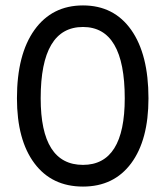

<svg xmlns="http://www.w3.org/2000/svg" viewBox="-20 -680 610 708"><path d="M42.5 -317.5Q42.5 -479.5 107.2 -569.8Q172 -660 286 -660Q400 -660 463.8 -569.8Q527.5 -479.5 527.5 -317.5Q527.5 -164 463.8 -78Q400 8 286 8Q171 8 106.8 -78Q42.5 -164 42.5 -317.5ZM440 -317.5Q440 -580.5 286 -580.5Q130 -580.5 130 -317.5Q130 -72 286 -72Q440 -72 440 -317.5Z"/></svg>

Font: Overused Grotesk
Style: Regular
Weight: 450
Version: Version 0.004